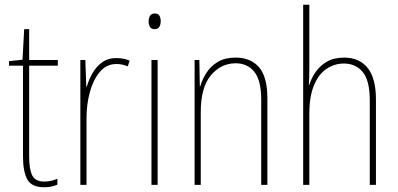

<svg xmlns="http://www.w3.org/2000/svg" viewBox="-20 -780 1680 810"><path d="M167 -14Q183 -14 197 -17.5Q211 -21 222 -26V-1Q210 4 197 7Q184 10 166 10Q113 10 95 -23.5Q77 -57 77 -120V-503H18V-522L75 -528L82 -657H103V-527H224V-503H103V-119Q103 -66 116 -40Q129 -14 167 -14Z M471 -535Q485 -535 499.5 -532.5Q514 -530 527 -524L519 -500Q510 -504 497.5 -507Q485 -510 471 -510Q429 -510 401 -476.5Q373 -443 359 -391Q345 -339 345 -283V0H319V-527H340L344 -414H346Q354 -442 369.5 -470Q385 -498 410 -516.5Q435 -535 471 -535Z M633 -723Q648 -723 653 -713Q658 -703 658 -691Q658 -676 652 -666.5Q646 -657 632 -657Q618 -657 612.5 -667Q607 -677 607 -690Q607 -702 612.5 -712.5Q618 -723 633 -723ZM645 -527V0H619V-527Z M974 -537Q1038 -537 1073 -496Q1108 -455 1108 -366V0H1082V-359Q1082 -441 1053 -477Q1024 -513 974 -513Q912 -513 869.5 -462Q827 -411 827 -308V0H801V-527H821L823 -416H825Q833 -445 851 -473Q869 -501 899 -519Q929 -537 974 -537Z M1285 -493Q1285 -470 1284.5 -455Q1284 -440 1283 -422H1285Q1293 -449 1311 -475.5Q1329 -502 1358.5 -519.5Q1388 -537 1432 -537Q1496 -537 1531 -493.5Q1566 -450 1566 -360V0H1540V-356Q1540 -441 1510 -476.5Q1480 -512 1431 -512Q1391 -512 1357.5 -489.5Q1324 -467 1304.5 -420Q1285 -373 1285 -299V0H1259V-760H1285Z"/></svg>

Font: Noto Sans Lao Looped Condensed Thin
Style: Regular
Weight: 100
Width: 3
Designer: Mark Frömberg, Ben Mitchell
Foundry: The Fontpad Ltd
Version: Version 1.002; ttfautohint (v1.8.4.7-5d5b)